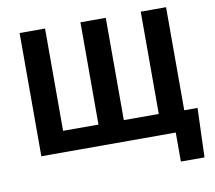

<svg xmlns="http://www.w3.org/2000/svg" viewBox="-93 -836 1251 1116"><g transform="rotate(-10 532.5 -278.0)"><path d="M1035.2 -119H956.7V-727.3H807.2V-123.6H600.9V-727.3H451.3V-123.6H242.5V-727.3H92.3V0H885.7V171.2H1025.2Z"/></g></svg>

Font: Karasuma Gothic
Style: Bold
Weight: 700
Designer: Rasmus Andersson / Ryoko Nishizuka
Foundry: Genbu
Version: Version 1.00